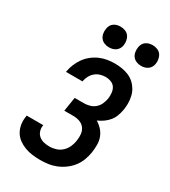

<svg xmlns="http://www.w3.org/2000/svg" viewBox="-229 -1072 1058 1192"><g transform="rotate(30 300.0 -475.5)"><path d="M255 8Q227 8 199 4.5Q171 1 145.5 -8.5Q120 -18 98 -34Q76 -50 62.5 -73Q49 -96 44.5 -124Q40 -152 45 -181L46 -189H165L164 -185Q161 -164 167.5 -145Q174 -126 189 -114Q204 -102 223.5 -97.5Q243 -93 264 -93Q287 -93 310.5 -100.5Q334 -108 352 -125Q370 -142 380 -164.5Q390 -187 393 -210Q397 -234 394.5 -257.5Q392 -281 379 -298.5Q366 -316 344.5 -324Q323 -332 299 -332H233L249 -433H315Q335 -433 355.5 -438.5Q376 -444 393 -458.5Q410 -473 418.5 -492.5Q427 -512 431 -532Q434 -553 432 -574Q430 -595 420 -611Q410 -627 391 -634.5Q372 -642 351 -642Q332 -642 312.5 -636Q293 -630 277.5 -616.5Q262 -603 252.5 -584.5Q243 -566 240 -547V-546H121L122 -549Q126 -575 137 -601.5Q148 -628 164 -651Q180 -674 203 -692.5Q226 -711 252 -722.5Q278 -734 305.5 -738.5Q333 -743 359 -743Q385 -743 410 -739Q435 -735 458 -725.5Q481 -716 499 -700Q517 -684 529.5 -663Q542 -642 547.5 -617.5Q553 -593 553 -567Q553 -555 552 -543.5Q551 -532 549 -520Q545 -498 537 -476Q529 -454 514 -435.5Q499 -417 479 -403Q459 -389 438 -380Q460 -367 478 -347.5Q496 -328 505.5 -303Q515 -278 515 -249.5Q515 -221 511 -193Q506 -164 495.5 -136Q485 -108 466.5 -84Q448 -60 423 -41.5Q398 -23 370 -11.5Q342 0 313 4Q284 8 255 8ZM505 -811Q488 -811 472 -817.5Q456 -824 446 -837Q436 -850 433 -867.5Q430 -885 433 -903Q435 -915 441 -926.5Q447 -938 458 -945.5Q469 -953 481 -956Q493 -959 506 -959Q523 -959 539.5 -952.5Q556 -946 565.5 -933Q575 -920 578.5 -902.5Q582 -885 579 -867Q577 -855 570.5 -843.5Q564 -832 553 -824.5Q542 -817 530 -814Q518 -811 505 -811ZM275 -811Q258 -811 242 -817.5Q226 -824 216 -837Q206 -850 203 -867.5Q200 -885 203 -903Q205 -915 211 -926.5Q217 -938 228 -945.5Q239 -953 251 -956Q263 -959 276 -959Q293 -959 309.5 -952.5Q326 -946 335.5 -933Q345 -920 348.5 -902.5Q352 -885 349 -867Q347 -855 340.5 -843.5Q334 -832 323 -824.5Q312 -817 300 -814Q288 -811 275 -811Z"/></g></svg>

Font: Iosevka Extended
Style: Bold Italic
Weight: 700
Width: 7
Italic angle: -9°
Monospace: yes
Designer: Belleve Invis
Foundry: Belleve Invis
Version: Version 32.5.0; ttfautohint (v1.8.4)